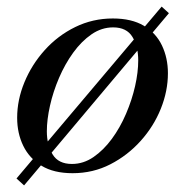

<svg xmlns="http://www.w3.org/2000/svg" viewBox="-20 -511 561 582"><path d="M200 14Q143 14 106 -8.5Q69 -31 50.5 -69Q32 -107 32 -154Q32 -208 54 -261.5Q76 -315 115.5 -359Q155 -403 208 -429Q261 -455 322 -455Q379 -455 416 -433Q453 -411 471 -373Q489 -335 489 -289Q489 -235 467.5 -181.5Q446 -128 406.5 -84Q367 -40 314.5 -13Q262 14 200 14ZM198 -14Q233 -14 263.5 -35Q294 -56 319 -90Q344 -124 362 -166Q380 -208 389.5 -250Q399 -292 399 -328Q399 -370 381.5 -399Q364 -428 323 -428Q288 -428 257.5 -407Q227 -386 202 -351.5Q177 -317 159 -275Q141 -233 131.5 -190.5Q122 -148 122 -113Q122 -72 139.5 -43Q157 -14 198 -14ZM53 51 30 30 470 -491 492 -471Z"/></svg>

Font: Baskervville Medium
Style: Italic
Weight: 500
Italic angle: -18°
Version: Version 1.100